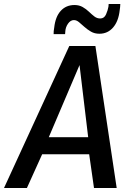

<svg xmlns="http://www.w3.org/2000/svg" viewBox="-53 -936 655 956"><path d="M-33 0 292 -707H422L528 0H415L391 -168H157L81 0ZM190 -253H386L343 -612ZM214 -766Q214 -775 214.5 -781.5Q215 -788 217 -799Q223 -853 249.5 -882Q276 -911 318 -911Q341 -911 358.5 -901Q376 -891 390 -877.5Q404 -864 417 -854Q430 -844 446 -844Q466 -844 475 -864.5Q484 -885 487 -903Q488 -911 488 -916H546Q546 -908 545 -900.5Q544 -893 543 -885Q537 -830 510 -799Q483 -768 442 -768Q418 -768 400 -778.5Q382 -789 367.5 -802Q353 -815 340.5 -825.5Q328 -836 315 -836Q298 -836 285.5 -818Q273 -800 272 -778Q272 -773 271.5 -770.5Q271 -768 271 -766Z"/></svg>

Font: Georama Medium
Style: Italic
Weight: 500
Italic angle: -9°
Designer: Jean-Baptiste Levee
Foundry: Production Type
Version: Version 1.000